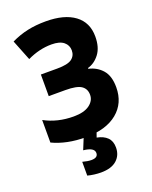

<svg xmlns="http://www.w3.org/2000/svg" viewBox="-174 -819 911 1152"><g transform="rotate(-20 281.5 -243.0)"><path d="M256 10Q192 10 139 -1Q86 -12 42 -33V-177Q124 -132 228 -132Q294 -132 329 -157.5Q364 -183 364 -221Q364 -259 335.5 -278.5Q307 -298 234 -298H128V-436H232Q300 -436 326 -455.5Q352 -475 352 -509Q352 -542 326.5 -563Q301 -584 249 -584Q171 -584 94 -547L42 -678Q94 -703 147 -714.5Q200 -726 264 -726Q382 -726 447.5 -677.5Q513 -629 513 -539Q513 -470 482 -429Q451 -388 407 -376V-371Q460 -359 493.5 -320.5Q527 -282 527 -210Q527 -109 455.5 -50Q384 9 256 10ZM267 240Q246 240 223 237Q200 234 182 229V141Q215 150 238 150Q280 150 280 120Q280 85 211 78L244 -3H326L313 34Q355 42 378.5 65Q402 88 402 129Q402 179 367.5 209.5Q333 240 267 240Z"/></g></svg>

Font: Noto Sans Mono SemiCondensed Black
Style: Regular
Weight: 900
Width: 4
Designer: Monotype Design Team
Foundry: Monotype Imaging Inc.
Version: Version 2.014; ttfautohint (v1.8.4.7-5d5b)